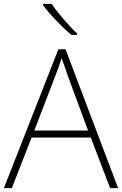

<svg xmlns="http://www.w3.org/2000/svg" viewBox="-20 -970 630 990"><path d="M247 -950H202V-943C234 -899 297 -833 348 -790H377V-798C335 -837 274 -907 247 -950ZM548 0H589L318 -716H281L0 0H41L143 -261H448ZM330 -578 434 -297H157L265 -578C275 -604 288 -638 298 -670C310 -636 323 -600 330 -578Z"/></svg>

Font: Noto Sans Sinhala ExtraLight
Style: Regular
Weight: 200
Designer: Jelle Bosma - Monotype Design Team
Foundry: Monotype Imaging Inc.
Version: Version 2.006